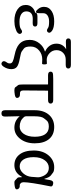

<svg xmlns="http://www.w3.org/2000/svg" viewBox="837 -1673 1035 2749"><g transform="rotate(90 1354.5 -298.5)"><path d="M281 13Q179 13 115 -31Q51 -75 51 -150Q51 -205 85 -241Q114 -272 156 -283Q164 -285 164 -293Q164 -316 216 -317H308Q361 -318 360 -283Q360 -247 307 -249H303Q277 -250 251 -250Q143 -250 143 -157Q143 -112 182 -86Q221 -60 290 -60Q371 -60 395 -80Q436 -112 458 -84Q481 -56 439 -24Q430 -17 384.5 -2Q339 13 281 13ZM169 -346Q169 -288 146 -296.5Q123 -305 100.5 -338Q78 -371 78 -411Q78 -481 140 -521Q196 -557 285 -557Q378 -557 421 -526Q463 -495 442 -467Q421 -438 379 -469Q359 -484 288 -484Q236 -484 202.5 -462Q169 -440 169 -399Z M932 171Q902 213 871 191Q840 168 871 126Q876 119 882 108.5Q888 98 888 77Q888 52 862.5 38Q837 24 763 9Q664 -11 614 -54Q551 -108 551 -207Q551 -284 601 -346Q648 -404 711 -422Q719 -424 719 -426Q719 -428 709 -432Q667 -450 637 -490Q605 -533 605 -590Q605 -636 626.5 -671.5Q648 -707 682 -726Q686 -728 681 -728L583 -724Q530 -722 530 -759Q529 -796 581 -796H909Q961 -796 961 -759Q961 -722 909 -722H834Q777 -722 739 -687Q698 -649 698 -589.5Q698 -530 743 -489Q785 -450 836 -450Q875 -450 888 -452.5Q901 -455 902 -418Q903 -381 888.5 -383.5Q874 -386 831 -386Q757 -386 704 -342Q646 -295 646 -219.5Q646 -144 675 -123Q696 -108 717 -92Q733 -80 820 -64Q904 -49 937 -23.5Q970 2 970 56Q970 117 932 171Z M1328 8Q1300 13 1271 13Q1240 13 1229 -1Q1214 -22 1198 -42Q1189 -54 1189 -122V-464Q1189 -469 1184 -469H1058Q1007 -469 1006 -503Q1005 -538 1045 -540L1058 -541Q1085 -543 1112 -543H1411Q1463 -543 1463 -506Q1463 -469 1411 -469H1283Q1278 -469 1278 -464L1275 -116Q1275 -63 1322 -67Q1371 -70 1381 -36Q1391 -2 1337 7Z M1604 198Q1558 199 1558 147V-278Q1558 -412 1629 -488Q1694 -557 1798 -557Q1910 -557 1971 -483.5Q2032 -410 2032 -278.5Q2032 -147 1963 -64Q1899 13 1808 13Q1710 13 1647 -60Q1644 -64 1644 -59L1649 146Q1650 198 1604 198ZM1793 -63Q1855 -63 1896 -120Q1938 -180 1938 -279Q1938 -373 1904 -425Q1867 -480 1794 -480Q1730 -480 1706 -450Q1690 -429 1673 -409Q1645 -374 1645 -276V-154Q1645 -137 1656 -124Q1707 -63 1793 -63Z M2345 13Q2250 13 2194 -58Q2135 -131 2135 -263.5Q2135 -396 2207 -479Q2275 -557 2373 -557Q2429 -557 2450 -541Q2471 -525 2492 -509Q2519 -487 2538 -423Q2541 -414 2542.5 -414Q2544 -414 2545 -421L2559 -499Q2568 -551 2612 -542Q2655 -534 2649 -506Q2589 -210 2589 -119Q2589 -92 2604 -77.5Q2619 -63 2628 -64Q2675 -68 2688 -36Q2701 -4 2662 5L2653 7Q2624 13 2594 13Q2573 13 2564 4Q2546 -14 2527 -31Q2516 -42 2517 -92Q2517 -97 2515 -97Q2513 -97 2507 -87Q2451 13 2345 13ZM2363 -63Q2417 -63 2461.5 -113Q2506 -163 2512 -232L2518 -313Q2520 -335 2515 -356Q2483 -480 2383 -480Q2320 -480 2277 -425Q2230 -365 2230 -263Q2230 -168 2265 -115.5Q2300 -63 2363 -63Z"/></g></svg>

Font: Resource Han Rounded KR
Style: Regular
Weight: 400
Designer: Cyano Hao (round all glyphs); Ryoko NISHIZUKA 西塚涼子 (kana, bopomofo & ideographs); Paul D. Hunt (Latin, Greek & Cyrillic)
Foundry: Cyano Hao
Version: 0.990